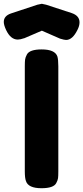

<svg xmlns="http://www.w3.org/2000/svg" viewBox="-85 -994 440 1014"><path d="M46 -645Q46 -668 47.5 -679.5Q49 -691 57 -706Q71 -733 135 -733Q205 -733 218 -696Q223 -679 223 -644V-88Q223 -64 221.5 -53Q220 -42 212 -27Q198 0 134 0Q64 0 52 -38Q46 -54 46 -89ZM136 -974 159 -969Q252 -939 293.5 -925Q335 -911 335 -876Q335 -857 324 -836Q298 -783 264 -783Q255 -783 232 -790L136 -832L43 -792Q42 -792 42 -792Q22 -785 9 -785Q-29 -785 -53 -836Q-65 -862 -65 -878Q-65 -910 -27 -923L112 -969Z"/></svg>

Font: Fredoka One
Style: Regular
Weight: 400
Version: Version 1.001;April 7, 2020;FontCreator 12.0.0.2522 64-bit